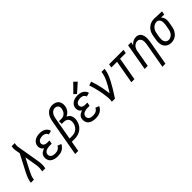

<svg xmlns="http://www.w3.org/2000/svg" viewBox="208 -2074 3579 3579"><g transform="rotate(-45 1998.0 -284.0)"><path d="M-4 0 2 -37Q7 -66 17.5 -94Q28 -122 40 -150Q52 -178 66 -205L238 -535L220 -639Q214 -674 223 -728L225 -735H306L304 -728Q295 -673 299 -651L376 -195Q393 -96 382 -37L376 0H295L301 -37Q312 -97 297 -183L259 -407L137 -172Q92 -86 83 -37L77 0Z M702 8Q662 8 624 -1Q586 -10 556.5 -33Q527 -56 515 -93.5Q503 -131 510 -170Q514 -193 526.5 -214Q539 -235 559.5 -248.5Q580 -262 602 -271Q614 -276 627 -280Q616 -285 607 -292Q582 -312 572 -343.5Q562 -375 568 -409Q573 -439 593 -467Q613 -495 642.5 -510.5Q672 -526 703 -532Q734 -538 765 -538Q806 -538 844.5 -526Q883 -514 910 -486Q937 -458 947 -420L870 -399Q865 -420 849 -436.5Q833 -453 810.5 -459.5Q788 -466 765 -466Q747 -466 729 -463Q711 -460 693 -452.5Q675 -445 662.5 -429.5Q650 -414 646 -396Q642 -371 654.5 -349Q667 -327 691 -319.5Q715 -312 741 -312H798L788 -258L785 -240H728Q707 -240 686 -236.5Q665 -233 644 -224.5Q623 -216 607.5 -198.5Q592 -181 589 -160Q585 -138 593 -117.5Q601 -97 618.5 -85Q636 -73 657.5 -68.5Q679 -64 702 -64Q802 -64 834 -138L908 -110Q892 -71 857.5 -41.5Q823 -12 782.5 -2Q742 8 702 8Z M959 205 1090 -536Q1096 -567 1106.5 -597Q1117 -627 1135.5 -654.5Q1154 -682 1180 -703Q1206 -724 1237 -733.5Q1268 -743 1298 -743Q1335 -743 1370 -731Q1405 -719 1428 -692Q1451 -665 1457.5 -628Q1464 -591 1457 -553Q1451 -519 1433 -485.5Q1415 -452 1383 -429Q1361 -412 1337 -402Q1363 -391 1383 -372Q1412 -344 1421 -303Q1430 -262 1422 -219Q1414 -174 1391.5 -131.5Q1369 -89 1330 -58Q1291 -27 1246 -13.5Q1201 0 1156 0H1076L1040 205ZM1089 -72H1156Q1188 -72 1220.5 -82Q1253 -92 1280 -115Q1307 -138 1322.5 -168.5Q1338 -199 1344 -232Q1348 -259 1344 -285.5Q1340 -312 1323.5 -331.5Q1307 -351 1282 -359.5Q1257 -368 1230 -368H1178V-440H1246Q1278 -440 1308 -456.5Q1338 -473 1355 -502.5Q1372 -532 1378 -564Q1383 -591 1376.5 -617Q1370 -643 1347 -657Q1324 -671 1297 -671Q1272 -671 1247.5 -657.5Q1223 -644 1207 -621.5Q1191 -599 1182 -574Q1173 -549 1169 -524Z M1702 8Q1662 8 1624 -1Q1586 -10 1556.5 -33Q1527 -56 1515 -93.5Q1503 -131 1510 -170Q1514 -193 1526.5 -214Q1539 -235 1559.5 -248.5Q1580 -262 1602 -271Q1614 -276 1627 -280Q1616 -285 1607 -292Q1582 -312 1572 -343.5Q1562 -375 1568 -409Q1573 -439 1593 -467Q1613 -495 1642.5 -510.5Q1672 -526 1703 -532Q1734 -538 1765 -538Q1806 -538 1844.5 -526Q1883 -514 1910 -486Q1937 -458 1947 -420L1870 -399Q1865 -420 1849 -436.5Q1833 -453 1810.5 -459.5Q1788 -466 1765 -466Q1747 -466 1729 -463Q1711 -460 1693 -452.5Q1675 -445 1662.5 -429.5Q1650 -414 1646 -396Q1642 -371 1654.5 -349Q1667 -327 1691 -319.5Q1715 -312 1741 -312H1798L1788 -258L1785 -240H1728Q1707 -240 1686 -236.5Q1665 -233 1644 -224.5Q1623 -216 1607.5 -198.5Q1592 -181 1589 -160Q1585 -138 1593 -117.5Q1601 -97 1618.5 -85Q1636 -73 1657.5 -68.5Q1679 -64 1702 -64Q1802 -64 1834 -138L1908 -110Q1892 -71 1857.5 -41.5Q1823 -12 1782.5 -2Q1742 8 1702 8ZM1774 -561 1724 -608 1886 -773 1947 -715Z M2132 0Q2141 -54 2136 -107.5Q2131 -161 2122.5 -212.5Q2114 -264 2103 -314.5Q2092 -365 2078.5 -415Q2065 -465 2048 -513L2123 -538Q2138 -496 2150.5 -452.5Q2163 -409 2173.5 -365Q2184 -321 2192.5 -276.5Q2201 -232 2207 -186Q2210 -163 2213 -140Q2359 -367 2379 -477L2388 -530H2469L2460 -477Q2434 -332 2213 0Z M2645 0 2726 -458H2576L2589 -530H2969L2956 -458H2807L2726 0Z M3259 205 3348 -301Q3353 -329 3353 -356.5Q3353 -384 3344.5 -409Q3336 -434 3315 -450Q3294 -466 3266 -466Q3233 -466 3202.5 -446Q3172 -426 3157 -395Q3142 -367 3136 -337L3135 -331V-329L3077 0H2996L3089 -530H3170L3158 -464Q3163 -469 3167 -475Q3194 -505 3230 -521.5Q3266 -538 3304 -538Q3337 -538 3365.5 -523Q3394 -508 3409 -480.5Q3424 -453 3429.5 -421Q3435 -389 3433.5 -355.5Q3432 -322 3427 -289L3339 205Z M3697 8Q3656 8 3619 -7.5Q3582 -23 3559.5 -54Q3537 -85 3529 -124.5Q3521 -164 3526 -205.5Q3531 -247 3538 -288Q3544 -325 3553 -361.5Q3562 -398 3583.5 -432Q3605 -466 3637 -491Q3669 -516 3706 -527Q3743 -538 3781 -538H3782L3984 -530L3971 -458L3889 -463Q3895 -457 3900 -451Q3922 -424 3930.5 -389.5Q3939 -355 3934.5 -318Q3930 -281 3923 -244Q3917 -208 3909 -172.5Q3901 -137 3882 -103.5Q3863 -70 3834 -43Q3805 -16 3768.5 -4Q3732 8 3697 8ZM3698 -64Q3729 -64 3759 -82Q3789 -100 3806.5 -129Q3824 -158 3831 -189Q3838 -220 3843 -252Q3847 -273 3851 -295L3853 -305Q3857 -332 3856.5 -358.5Q3856 -385 3848.5 -409.5Q3841 -434 3821 -450Q3802 -465 3777 -466Q3745 -465 3715 -451Q3683 -435 3661 -406Q3639 -377 3631 -344Q3623 -311 3617 -279L3615 -270Q3612 -251 3609 -233L3608 -223Q3604 -196 3605 -168.5Q3606 -141 3616 -117Q3626 -93 3648.5 -78.5Q3671 -64 3698 -64Z"/></g></svg>

Font: Iosevka SS08
Style: Italic
Weight: 400
Italic angle: -10°
Monospace: yes
Designer: Belleve Invis
Foundry: Belleve Invis
Version: 2.1.0; ttfautohint (v1.8.2)